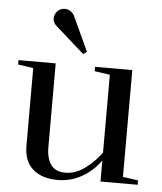

<svg xmlns="http://www.w3.org/2000/svg" viewBox="-54 -817 736 874"><g transform="rotate(5 313.5 -379.5)"><path d="M87 -133V-488L17 -498V-518H187V-135Q187 -84 208 -55Q229 -26 273 -26Q319 -26 361.5 -56.5Q404 -87 437 -132V-488L367 -498V-518H537V-30L607 -20V0H437V-96Q401 -46 350.5 -18Q300 10 242 10Q170 10 128.5 -26Q87 -62 87 -133ZM177 -687Q160 -701 160 -722Q160 -741 174 -755Q188 -769 207 -769Q221 -769 233 -761Q245 -753 251 -741L324 -583L308 -571Z"/></g></svg>

Font: Prata
Style: Regular
Weight: 400
Designer: Ivan Petrov
Foundry: Cyreal
Version: Version 2.000